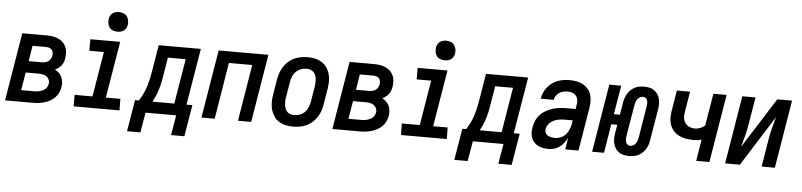

<svg xmlns="http://www.w3.org/2000/svg" viewBox="-49 -1026 6099 1461"><g transform="rotate(5 3000.0 -296.0)"><path d="M4 0 90 -520H276Q299 -520 321.5 -516.5Q344 -513 364 -504.5Q384 -496 399.5 -481.5Q415 -467 424 -447.5Q433 -428 434.5 -405Q436 -382 432 -359Q430 -345 425 -330.5Q420 -316 410.5 -304Q401 -292 388.5 -282.5Q376 -273 362 -267Q378 -258 392 -245Q406 -232 414 -215Q422 -198 424 -178Q426 -158 423 -138Q419 -116 409.5 -95Q400 -74 383 -57Q366 -40 345.5 -29Q325 -18 303.5 -11.5Q282 -5 260 -2.5Q238 0 216 0ZM157 -313H257Q270 -313 283 -316Q296 -319 307 -326.5Q318 -334 324.5 -346.5Q331 -359 333 -371Q335 -384 332.5 -396.5Q330 -409 321.5 -417.5Q313 -426 301 -429Q289 -432 276 -432H176ZM119 -88H216Q227 -88 238.5 -89Q250 -90 261 -93Q272 -96 282.5 -101Q293 -106 302 -113.5Q311 -121 316.5 -132Q322 -143 324 -154Q327 -171 320.5 -186Q314 -201 301 -210Q288 -219 271.5 -222Q255 -225 238 -225H142Z M878 0H528L527 -88H664L721 -432H610V-520H838L766 -88H877ZM809 -595Q792 -595 775 -601.5Q758 -608 748.5 -621.5Q739 -635 736 -652.5Q733 -670 736 -688Q738 -701 744.5 -712.5Q751 -724 761.5 -731.5Q772 -739 784.5 -742Q797 -745 810 -745Q827 -745 844 -738.5Q861 -732 870.5 -718.5Q880 -705 883.5 -687.5Q887 -670 884 -652Q881 -639 875 -627.5Q869 -616 858 -608.5Q847 -601 834.5 -598Q822 -595 809 -595Z M1051 153H949L989 -88H1018Q1036 -115 1050 -144.5Q1064 -174 1073 -204Q1082 -234 1088.5 -264.5Q1095 -295 1100 -325L1132 -520H1454L1382 -88H1427L1387 153H1285L1311 0H1077ZM1289 -88 1346 -432H1210L1190 -312Q1186 -283 1180.5 -254.5Q1175 -226 1167 -198Q1159 -170 1148 -142.5Q1137 -115 1122 -88Z M1504 0 1590 -520H1970L1884 0H1783L1854 -432H1676L1605 0Z M2205 8Q2175 8 2147 2Q2119 -4 2096 -18.5Q2073 -33 2057.5 -56Q2042 -79 2034.5 -106Q2027 -133 2027 -162.5Q2027 -192 2032 -221L2052 -341Q2056 -366 2065 -391Q2074 -416 2088.5 -438.5Q2103 -461 2123.5 -479Q2144 -497 2168.5 -508Q2193 -519 2218 -523.5Q2243 -528 2268 -528Q2298 -528 2326 -522Q2354 -516 2377 -501.5Q2400 -487 2416 -464Q2432 -441 2439.5 -414Q2447 -387 2446.5 -357.5Q2446 -328 2441 -299L2421 -179Q2417 -154 2408.5 -129Q2400 -104 2385 -81.5Q2370 -59 2350 -41Q2330 -23 2305.5 -12Q2281 -1 2255.5 3.5Q2230 8 2205 8ZM2205 -80Q2227 -80 2248.5 -88Q2270 -96 2286 -112.5Q2302 -129 2310.5 -150.5Q2319 -172 2323 -193L2343 -313Q2345 -328 2345.5 -343Q2346 -358 2344 -372Q2342 -386 2336.5 -399Q2331 -412 2321 -421.5Q2311 -431 2297.5 -435.5Q2284 -440 2269 -440Q2247 -440 2225.5 -432Q2204 -424 2187.5 -407.5Q2171 -391 2162.5 -369.5Q2154 -348 2151 -327L2131 -207Q2128 -192 2128 -177Q2128 -162 2130 -148Q2132 -134 2137.5 -121Q2143 -108 2152.5 -98.5Q2162 -89 2176 -84.5Q2190 -80 2205 -80Z M2504 0 2590 -520H2776Q2799 -520 2821.5 -516.5Q2844 -513 2864 -504.5Q2884 -496 2899.5 -481.5Q2915 -467 2924 -447.5Q2933 -428 2934.5 -405Q2936 -382 2932 -359Q2930 -345 2925 -330.5Q2920 -316 2910.5 -304Q2901 -292 2888.5 -282.5Q2876 -273 2862 -267Q2878 -258 2892 -245Q2906 -232 2914 -215Q2922 -198 2924 -178Q2926 -158 2923 -138Q2919 -116 2909.5 -95Q2900 -74 2883 -57Q2866 -40 2845.5 -29Q2825 -18 2803.5 -11.5Q2782 -5 2760 -2.5Q2738 0 2716 0ZM2657 -313H2757Q2770 -313 2783 -316Q2796 -319 2807 -326.5Q2818 -334 2824.5 -346.5Q2831 -359 2833 -371Q2835 -384 2832.5 -396.5Q2830 -409 2821.5 -417.5Q2813 -426 2801 -429Q2789 -432 2776 -432H2676ZM2619 -88H2716Q2727 -88 2738.5 -89Q2750 -90 2761 -93Q2772 -96 2782.5 -101Q2793 -106 2802 -113.5Q2811 -121 2816.5 -132Q2822 -143 2824 -154Q2827 -171 2820.5 -186Q2814 -201 2801 -210Q2788 -219 2771.5 -222Q2755 -225 2738 -225H2642Z M3378 0H3028L3027 -88H3164L3221 -432H3110V-520H3338L3266 -88H3377ZM3309 -595Q3292 -595 3275 -601.5Q3258 -608 3248.5 -621.5Q3239 -635 3236 -652.5Q3233 -670 3236 -688Q3238 -701 3244.5 -712.5Q3251 -724 3261.5 -731.5Q3272 -739 3284.5 -742Q3297 -745 3310 -745Q3327 -745 3344 -738.5Q3361 -732 3370.5 -718.5Q3380 -705 3383.5 -687.5Q3387 -670 3384 -652Q3381 -639 3375 -627.5Q3369 -616 3358 -608.5Q3347 -601 3334.5 -598Q3322 -595 3309 -595Z M3551 153H3449L3489 -88H3518Q3536 -115 3550 -144.5Q3564 -174 3573 -204Q3582 -234 3588.5 -264.5Q3595 -295 3600 -325L3632 -520H3954L3882 -88H3927L3887 153H3785L3811 0H3577ZM3789 -88 3846 -432H3710L3690 -312Q3686 -283 3680.5 -254.5Q3675 -226 3667 -198Q3659 -170 3648 -142.5Q3637 -115 3622 -88Z M4157 8Q4136 8 4116 4.5Q4096 1 4077.5 -7.5Q4059 -16 4045.5 -30.5Q4032 -45 4025 -63.5Q4018 -82 4017 -102.5Q4016 -123 4020 -145Q4024 -171 4035 -196.5Q4046 -222 4065 -242.5Q4084 -263 4109 -277Q4134 -291 4160 -299Q4186 -307 4212.5 -310Q4239 -313 4265 -313H4335L4340 -347Q4341 -352 4341.5 -358Q4342 -364 4342 -369Q4342 -385 4336.5 -399Q4331 -413 4319.5 -422.5Q4308 -432 4293.5 -436Q4279 -440 4263 -440Q4247 -440 4230.5 -436.5Q4214 -433 4199.5 -423.5Q4185 -414 4175 -399.5Q4165 -385 4163 -369V-368H4063V-369Q4067 -392 4076.5 -414Q4086 -436 4101 -455.5Q4116 -475 4136.5 -489.5Q4157 -504 4179 -512.5Q4201 -521 4224 -524.5Q4247 -528 4270 -528Q4296 -528 4322 -523.5Q4348 -519 4370 -507.5Q4392 -496 4409 -477.5Q4426 -459 4434 -435.5Q4442 -412 4442.5 -385.5Q4443 -359 4439 -332L4384 0H4283L4297 -89Q4287 -69 4272.5 -50.5Q4258 -32 4240 -18.5Q4222 -5 4200 1.5Q4178 8 4157 8ZM4200 -80Q4222 -80 4244 -90Q4266 -100 4281 -118Q4296 -136 4304.5 -158Q4313 -180 4316 -202L4320 -225H4265Q4250 -225 4235.5 -224Q4221 -223 4206 -219.5Q4191 -216 4177 -209.5Q4163 -203 4151 -193Q4139 -183 4131 -169.5Q4123 -156 4120 -142Q4118 -126 4124 -112.5Q4130 -99 4142.5 -92Q4155 -85 4170 -82.5Q4185 -80 4200 -80Z M4772 8Q4751 8 4731 4Q4711 0 4694.5 -11Q4678 -22 4667.5 -38Q4657 -54 4651.5 -73.5Q4646 -93 4646.5 -113.5Q4647 -134 4650 -155L4661 -221H4615L4579 0H4488L4574 -520H4665L4628 -299H4674L4690 -395Q4693 -412 4699 -429.5Q4705 -447 4714.5 -462.5Q4724 -478 4738 -491.5Q4752 -505 4768.5 -513Q4785 -521 4802.5 -524.5Q4820 -528 4838 -528Q4859 -528 4879 -524Q4899 -520 4915 -509Q4931 -498 4942.5 -482Q4954 -466 4958.5 -446.5Q4963 -427 4963.5 -406.5Q4964 -386 4960 -365L4920 -125Q4918 -108 4912 -90.5Q4906 -73 4896.5 -57.5Q4887 -42 4872.5 -28.5Q4858 -15 4842 -7Q4826 1 4807.5 4.5Q4789 8 4772 8ZM4772 -70Q4784 -70 4795.5 -76Q4807 -82 4814.5 -92.5Q4822 -103 4826 -114.5Q4830 -126 4832 -138L4871 -378Q4873 -390 4873.5 -402Q4874 -414 4871 -424.5Q4868 -435 4859 -442.5Q4850 -450 4838 -450Q4826 -450 4814.5 -444Q4803 -438 4795.5 -427.5Q4788 -417 4784 -405.5Q4780 -394 4778 -382L4738 -142Q4736 -130 4736 -118Q4736 -106 4739.5 -95.5Q4743 -85 4751.5 -77.5Q4760 -70 4772 -70Z M5283 0 5310 -164Q5295 -160 5281 -158Q5267 -156 5253 -156Q5222 -156 5192 -161Q5162 -166 5136 -179Q5110 -192 5092 -214.5Q5074 -237 5066 -265Q5058 -293 5060 -324Q5062 -355 5068 -386L5090 -520H5191L5166 -371Q5163 -355 5162 -339.5Q5161 -324 5164 -309Q5167 -294 5175 -281.5Q5183 -269 5195 -260.5Q5207 -252 5222 -248Q5237 -244 5253 -244Q5272 -244 5292 -252Q5312 -260 5328 -274L5369 -520H5470L5384 0Z M5504 0 5590 -520H5691L5656 -312Q5649 -268 5638 -224Q5627 -180 5614 -136L5857 -520H5970L5884 0H5783L5817 -208Q5824 -252 5835.5 -296Q5847 -340 5859 -384L5617 0Z"/></g></svg>

Font: Iosevka Semibold Oblique
Style: Regular
Weight: 600
Italic angle: -9°
Monospace: yes
Designer: Belleve Invis
Foundry: Belleve Invis
Version: Version 32.5.0; ttfautohint (v1.8.4)